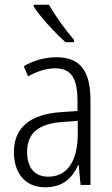

<svg xmlns="http://www.w3.org/2000/svg" viewBox="-20 -785 475 815"><path d="M188 -765H123V-757C152 -712 216 -643 258 -606H294V-616C259 -657 215 -716 188 -765ZM219 -542C170 -542 122 -528 81 -504L99 -461C141 -484 179 -495 214 -495C280 -495 309 -457 309 -355V-314L238 -309C110 -300 39 -245 39 -139C39 -55 83 10 172 10C248 10 287 -30 312 -85H314L322 0H364V-359C364 -485 320 -542 219 -542ZM244 -267 310 -272V-216C310 -105 268 -35 185 -35C129 -35 95 -71 95 -140C95 -219 143 -260 244 -267Z"/></svg>

Font: Noto Sans Arabic Cond Light
Style: Regular
Weight: 300
Width: 3
Designer: Monotype Design Team, Nadine Chahine, Nizar Qandah and Khaled Hosny
Foundry: Monotype Imaging Inc.
Version: Version 2.012